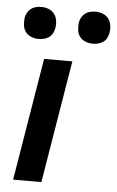

<svg xmlns="http://www.w3.org/2000/svg" viewBox="-53 -775 494 812"><g transform="rotate(5 194.0 -369.0)"><path d="M34 0 120 -520H240L154 0ZM319 -602Q303 -602 288 -608Q273 -614 264 -626Q255 -638 253 -654Q251 -670 253 -686Q255 -698 261 -708.5Q267 -719 276.5 -726Q286 -733 297.5 -735.5Q309 -738 320 -738Q336 -738 351 -732Q366 -726 375 -714Q384 -702 386.5 -686Q389 -670 386 -654Q384 -642 378.5 -631.5Q373 -621 363 -614Q353 -607 341.5 -604.5Q330 -602 319 -602ZM89 -602Q73 -602 58 -608Q43 -614 34 -626Q25 -638 23 -654Q21 -670 23 -686Q25 -698 31 -708.5Q37 -719 46.5 -726Q56 -733 67.5 -735.5Q79 -738 90 -738Q106 -738 121 -732Q136 -726 145 -714Q154 -702 156.5 -686Q159 -670 156 -654Q154 -642 148.5 -631.5Q143 -621 133 -614Q123 -607 111.5 -604.5Q100 -602 89 -602Z"/></g></svg>

Font: Iosevka Aile
Style: Bold Italic
Weight: 700
Italic angle: -9°
Designer: Belleve Invis
Foundry: Belleve Invis
Version: Version 28.0.1; ttfautohint (v1.8.4)